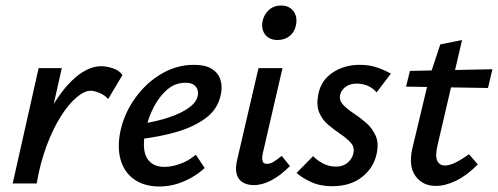

<svg xmlns="http://www.w3.org/2000/svg" viewBox="-20 -665 1805 696"><path d="M68 0Q96 -131 141.5 -226Q187 -321 241 -373Q295 -425 347 -425Q366 -425 389 -417.5Q412 -410 424 -393L372 -306Q360 -320 341 -328Q322 -336 308 -336Q286 -336 257.5 -312Q229 -288 201 -244Q173 -200 149.5 -138Q126 -76 113 0ZM26 0 120 -418H204L110 0Z M558 11Q504 11 467.5 -14Q431 -39 417.5 -85Q404 -131 417 -192Q431 -255 470 -309.5Q509 -364 564.5 -397Q620 -430 683 -430Q725 -430 748.5 -415Q772 -400 779.5 -374.5Q787 -349 780 -320Q769 -269 726 -237Q683 -205 621 -187Q559 -169 489 -161L493 -216Q549 -225 592.5 -239.5Q636 -254 663.5 -273.5Q691 -293 696 -315Q699 -324 697 -335.5Q695 -347 684.5 -356Q674 -365 652 -365Q615 -365 586.5 -340.5Q558 -316 538 -278Q518 -240 509 -198Q499 -157 502.5 -125.5Q506 -94 525 -77Q544 -60 577 -60Q601 -60 631.5 -70.5Q662 -81 690 -104L722 -56Q699 -35 672 -20Q645 -5 616.5 3Q588 11 558 11Z M900 6Q877 6 860.5 -3.5Q844 -13 838 -33.5Q832 -54 840 -87L917 -418H1004L933 -111Q929 -93 931.5 -82Q934 -71 948 -71Q959 -71 971 -78Q983 -85 1001 -100L1031 -63Q997 -29 964 -11.5Q931 6 900 6ZM986 -520Q966 -520 952.5 -529Q939 -538 933.5 -554Q928 -570 932 -589Q937 -613 955 -629Q973 -645 999 -645Q1019 -645 1032.5 -635.5Q1046 -626 1051.5 -610Q1057 -594 1053 -574Q1048 -549 1030 -534.5Q1012 -520 986 -520Z M1184 10Q1140 10 1107 -5.5Q1074 -21 1055 -38L1115 -99Q1128 -85 1150 -73Q1172 -61 1198 -61Q1224 -61 1240.5 -75.5Q1257 -90 1261 -109Q1266 -131 1252 -147Q1238 -163 1215 -178.5Q1192 -194 1170 -212.5Q1148 -231 1137 -257.5Q1126 -284 1134 -324Q1144 -374 1186 -402Q1228 -430 1284 -430Q1320 -430 1348 -420Q1376 -410 1397 -398L1345 -330Q1333 -345 1314 -353.5Q1295 -362 1273 -362Q1248 -362 1232 -349.5Q1216 -337 1213 -321Q1209 -301 1223.5 -285.5Q1238 -270 1261.5 -254.5Q1285 -239 1307 -220Q1329 -201 1341.5 -173.5Q1354 -146 1345 -106Q1334 -56 1292 -23Q1250 10 1184 10Z M1560 9Q1512 9 1486 -27Q1460 -63 1475 -128L1536 -383L1576 -504L1655 -520L1566 -138Q1557 -100 1565 -82.5Q1573 -65 1593 -65Q1609 -65 1631.5 -76Q1654 -87 1680 -106L1712 -69Q1674 -30 1634.5 -10.5Q1595 9 1560 9ZM1452 -351 1466 -408 1765 -414 1749 -346Z"/></svg>

Font: Ysabeau Infant SemiBold
Style: Italic
Weight: 600
Italic angle: -12°
Designer: Christian Thalmann (Catharsis Fonts)
Version: Version 2.002; featfreeze: ss01,ss02,lnum